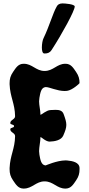

<svg xmlns="http://www.w3.org/2000/svg" viewBox="-20 -1100 520 1120"><path d="M233.9 -877.1C228.6 -867.2 224.2 -843.5 224.2 -823.1C224.2 -804.5 227.9 -788.6 237.9 -788.1C239.3 -788 240.7 -788 242.1 -788C258.2 -788 271.7 -793.4 280.9 -808.1C341.9 -902.1 415.9 -1037.1 415.9 -1062.1C415.9 -1076.1 356.9 -1080.1 344.9 -1080.1C325.9 -1080.1 315.9 -1072.1 310.9 -1062.1C287.9 -1022.1 267.9 -947.1 233.9 -877.1ZM216 -300C216 -300.5 216.2 -300.7 216.6 -300.7C220.9 -300.7 247.1 -274 268.9 -274C269.3 -274 269.6 -274 270 -274C300 -275 337 -282 349 -309C361.1 -336.8 366.9 -354.1 366.9 -371.8C366.9 -389.1 361.4 -406.8 351 -435C343.5 -455.4 324.9 -459.2 304.1 -459.2C294.3 -459.2 283.9 -458.3 274 -458C251.1 -457.1 221.6 -430.3 216.7 -430.3C216.2 -430.3 216 -430.5 216 -431C216 -456 208 -485 208 -509C208 -515 209 -522 210 -530C215 -556 219 -590 246 -592H248C268.8 -592 313.2 -569.2 357 -569.2C361.7 -569.2 366.4 -569.4 371 -570C402 -574 444 -613 444 -615C444 -640 439 -658 424 -680C407 -705 394 -727 364 -728H361C312 -728 291 -686 240 -686C190 -686 168 -728 119 -728H116C86 -727 73 -705 56 -680C41 -658 36 -640 36 -615V-608C39 -534 67 -496 68 -422C68 -403 40 -401 40 -382C40 -371 62 -376 62 -364C62 -353 40 -357 40 -346C40 -327 68 -325 68 -306C67 -232 39 -194 36 -120V-113C36 -88 41 -70 56 -48C73 -23 86 -1 116 0H119C168 0 190 -42 240 -42C291 -42 312 0 361 0H364C394 -1 407 -23 424 -48C439 -70 444 -88 444 -113V-120C443 -153 404 -161 371 -164C368.1 -164.2 365.2 -164.3 362.2 -164.3C312.8 -164.3 246.9 -135 246 -135C219 -137 215 -171 210 -197C209 -205 208 -212 208 -218C208 -242 216 -275 216 -300Z"/></svg>

Font: Chromatic Etruscan
Style: Regular
Weight: 400
Version: Version 000.910